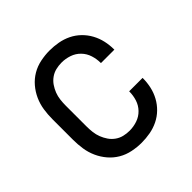

<svg xmlns="http://www.w3.org/2000/svg" viewBox="-145 -655 789 789"><g transform="rotate(-45 250.0 -260.0)"><path d="M247 8Q221 8 194 2.5Q167 -3 144 -16.5Q121 -30 103.5 -50.5Q86 -71 75 -95.5Q64 -120 60 -146.5Q56 -173 56 -200V-320Q56 -347 60 -373.5Q64 -400 75 -424.5Q86 -449 103.5 -469.5Q121 -490 144 -503.5Q167 -517 194 -522.5Q221 -528 247 -528Q272 -528 297 -523.5Q322 -519 344.5 -508Q367 -497 385 -479.5Q403 -462 415 -440Q427 -418 432.5 -393.5Q438 -369 438 -344V-342H360V-343Q360 -366 353 -388Q346 -410 330 -426.5Q314 -443 292 -450.5Q270 -458 247 -458Q230 -458 213.5 -454Q197 -450 183 -440Q169 -430 159.5 -416Q150 -402 144 -386.5Q138 -371 136 -354Q134 -337 134 -320V-200Q134 -183 136 -166Q138 -149 144 -133.5Q150 -118 159.5 -104Q169 -90 183 -80Q197 -70 213.5 -66Q230 -62 247 -62Q270 -62 292 -69.5Q314 -77 330 -93.5Q346 -110 353 -132Q360 -154 360 -177V-178H438V-176Q438 -151 432.5 -126.5Q427 -102 415 -80Q403 -58 385 -40.5Q367 -23 344.5 -12Q322 -1 297 3.5Q272 8 247 8Z"/></g></svg>

Font: Iosevka SS18
Style: Regular
Weight: 400
Monospace: yes
Designer: Belleve Invis
Foundry: Belleve Invis
Version: Version 25.1.1; ttfautohint (v1.8.4)